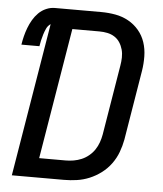

<svg xmlns="http://www.w3.org/2000/svg" viewBox="-53 -781 705 828"><g transform="rotate(5 300.0 -367.5)"><path d="M29 0 139 -664Q127 -656 121 -643Q115 -630 111 -617Q107 -604 104 -591Q101 -578 99 -565H21Q24 -584 28.5 -602Q33 -620 40 -638.5Q47 -657 57 -674Q67 -691 81 -705Q95 -719 113.5 -727Q132 -735 151 -735H351Q383 -735 413.5 -729.5Q444 -724 470 -709.5Q496 -695 515 -672.5Q534 -650 543.5 -621.5Q553 -593 553.5 -561Q554 -529 549 -498L499 -195Q494 -168 484 -141Q474 -114 456.5 -90Q439 -66 415 -48Q391 -30 364.5 -19Q338 -8 310 -4Q282 0 255 0ZM255 -84Q272 -84 289.5 -87Q307 -90 323.5 -97Q340 -104 354.5 -116Q369 -128 379 -143Q389 -158 395 -175Q401 -192 404 -209L454 -512Q457 -529 457.5 -547Q458 -565 453.5 -581.5Q449 -598 440 -612Q431 -626 417 -635Q403 -644 386 -647.5Q369 -651 351 -651H234L140 -84Z"/></g></svg>

Font: Iosevka Curly MdExObl
Style: Regular
Weight: 500
Width: 7
Italic angle: -9°
Monospace: yes
Designer: Belleve Invis
Foundry: Belleve Invis
Version: Version 11.1.0; ttfautohint (v1.8.3)